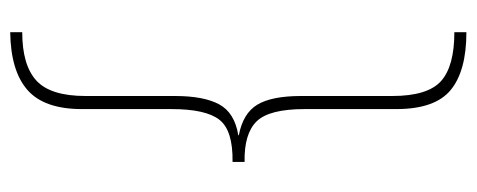

<svg xmlns="http://www.w3.org/2000/svg" viewBox="-292 -462 912 367"><g transform="rotate(90 163.5 -278.0)"><path d="M289 -290Q235 -289 211.5 -313Q188 -337 188 -405V-580Q188 -654 151.5 -684Q115 -714 41 -714V-691Q106 -691 134.5 -665.5Q163 -640 163 -572V-398Q163 -342 179.5 -314.5Q196 -287 238 -279V-278Q195 -271 179 -241.5Q163 -212 163 -157V14Q163 81 133.5 108Q104 135 41 135V158Q115 157 151.5 125Q188 93 188 21V-150Q188 -216 208.5 -242Q229 -268 289 -267Z"/></g></svg>

Font: Noto Sans Display SemiCondensed Thin
Style: Regular
Weight: 250
Width: 4
Designer: Monotype Design team
Foundry: Monotype Imaging Inc.
Version: 1.000